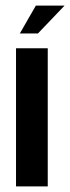

<svg xmlns="http://www.w3.org/2000/svg" viewBox="-20 -668 251 688"><path d="M37.4 0V-495H151.1V0ZM51.1 -548.1 108.5 -648H211.4L115.9 -548.1Z"/></svg>

Font: Alumni Sans Thin
Style: Regular
Weight: 100
Designer: Robert E. Leuschke
Foundry: Robert E. Leuschke
Version: Version 1.018